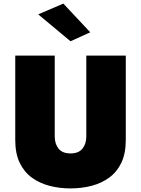

<svg xmlns="http://www.w3.org/2000/svg" viewBox="-20 -1010 786 1070"><path d="M65 -700V-230Q65 -155 89.5 -103.5Q114 -52 157 -20.5Q200 11 255.5 25.5Q311 40 373 40Q435 40 490.5 25.5Q546 11 589 -20.5Q632 -52 656.5 -103.5Q681 -155 681 -230V-700H461V-250Q461 -208 439.5 -181.5Q418 -155 373 -155Q328 -155 306.5 -181.5Q285 -208 285 -250V-700ZM193 -930 373 -780 483 -830 333 -990Z"/></svg>

Font: Jost Black
Style: Regular
Weight: 900
Version: Version 3.710